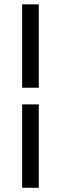

<svg xmlns="http://www.w3.org/2000/svg" viewBox="-20 -719 284 894"><path d="M160.6 -310.5H83V-698.7H160.6ZM160.6 155.3H83V-232.9H160.6Z"/></svg>

Font: Turpis
Style: Regular
Weight: 400
Designer: GGBotNet
Foundry: f0n7
Version: 1.00